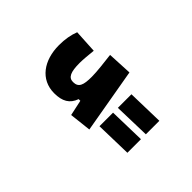

<svg xmlns="http://www.w3.org/2000/svg" viewBox="-142 -500 869 869"><g transform="rotate(-45 293.0 -65.5)"><path d="M164.1 20 475.1 -34.2 469.2 -152.3C427.7 -147.5 375.5 -140.6 340.3 -140.6C287.6 -140.6 263.7 -148.9 263.7 -184.1C263.7 -213.4 288.6 -224.1 346.7 -224.1C367.2 -224.1 403.3 -220.7 430.2 -217.8L436.5 -330.1C407.7 -341.3 375.5 -347.2 336.9 -347.2C240.2 -347.2 167.5 -296.4 167.5 -208.5C167.5 -157.2 185.1 -126 227.1 -111.3V-100.6L152.3 -84.5ZM211.4 216.3H298.3L293.9 42H207ZM329.6 216.3H416L411.6 42H324.7Z"/></g></svg>

Font: CaskaydiaCove Nerd Font
Style: Bold
Weight: 700
Designer: Aaron Bell
Foundry: Saja Typeworks
Version: Version 2111.1;Nerd Fonts 2.3.0